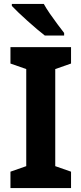

<svg xmlns="http://www.w3.org/2000/svg" viewBox="-20 -953 413 973"><path d="M340 0H33V-83L113 -111V-603L33 -631V-714H340V-631L260 -603V-111L340 -83ZM202 -933Q214 -911 233 -883.5Q252 -856 271.5 -830Q291 -804 305 -786V-773H207Q190 -786 167 -805.5Q144 -825 119.5 -847Q95 -869 74 -889Q53 -909 40 -923V-933Z"/></svg>

Font: Noto Sans Khmer UI SemiCondensed
Style: Bold
Weight: 700
Width: 4
Designer: Danh Hong and the Monotype Design Team
Foundry: Monotype Imaging Inc.
Version: Version 2.002; ttfautohint (v1.8.4.7-5d5b)